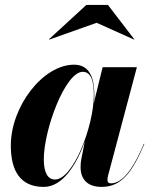

<svg xmlns="http://www.w3.org/2000/svg" viewBox="-20 -724 597 754"><path d="M359.5 -634.5 506.5 -568.5 507.5 -569.5 404 -704.5H319L172 -569.5L173.5 -568.5ZM350.5 -350C350.5 -412.5 335 -470 271 -470C148 -470 22.5 -305.5 22.5 -152.5C22.5 -52.5 60 10 152 10C226 10 280.5 -77 313.5 -169.5L313 -168L299 -97.5C297.5 -90.5 296.5 -81 296.5 -67C296.5 -22 321.5 10 379 10C458 10 500 -49 547 -159L545 -159.5C491 -31.5 448 -4 415.5 -4C406 -4 402 -9.5 402 -17.5C402 -22 402.5 -27 404 -33L517.5 -460H383L348.5 -319.5C350 -330.5 350.5 -341 350.5 -350ZM348.5 -351.5C348.5 -228.5 267.5 -19 196 -19C168 -19 152 -46 152 -98C152 -215.5 236.5 -442 305 -442C338 -442 348.5 -404.5 348.5 -351.5Z"/></svg>

Font: Bodoni* 96pt
Style: Bold Italic
Weight: 700
Italic angle: -13°
Version: Version 2.3